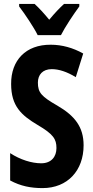

<svg xmlns="http://www.w3.org/2000/svg" viewBox="-20 -953 478 983"><path d="M173 -773H292C313 -815 358 -882 386 -920V-933H308C283 -910 262 -888 232 -852C205 -885 179 -913 157 -933H78V-920C107 -882 154 -812 173 -773ZM408 -209C408 -303 363 -360 274 -412C192 -459 174 -479 174 -530C174 -570 198 -599 245 -599C281 -599 322 -586 368 -558L406 -679C354 -708 298 -724 240 -724C112 -725 36 -644 37 -523C37 -410 89 -363 173 -313C253 -266 269 -241 269 -195C269 -151 243 -117 191 -117C143 -117 84 -135 32 -169V-29C86 0 138 10 198 10C326 10 408 -80 408 -209Z"/></svg>

Font: Noto Sans Armenian ExtraCondensed
Style: Regular
Weight: 400
Width: 2
Designer: Monotype Design Team
Foundry: Monotype Imaging Inc.
Version: Version 2.008